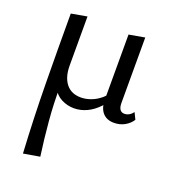

<svg xmlns="http://www.w3.org/2000/svg" viewBox="-131 -520 806 906"><g transform="rotate(20 272.0 -67.0)"><path d="M88 289Q78 114 76 -60.5Q74 -235 74 -409L153 -423V-177Q153 -119 179 -86Q205 -53 254 -53Q278 -53 304 -62.5Q330 -72 353.5 -92Q377 -112 390 -144L411 -126Q392 -83 364.5 -53.5Q337 -24 305.5 -9Q274 6 240 6Q207 6 177.5 -9Q148 -24 132 -55L144 -68Q143 15 150.5 102.5Q158 190 170 275ZM441 6Q416 6 399 -4.5Q382 -15 373 -34.5Q364 -54 364 -82V-409L443 -423V-94Q443 -73 450.5 -62Q458 -51 473 -51Q485 -51 496 -57Q507 -63 516 -75L532 -42Q519 -21 495 -7.5Q471 6 441 6Z"/></g></svg>

Font: Ysabeau Office Medium
Style: Regular
Weight: 500
Designer: Christian Thalmann (Catharsis Fonts)
Version: Version 2.001;gftools[0.9.30]; featfreeze: tnum,lnum,ss02